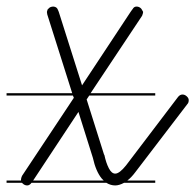

<svg xmlns="http://www.w3.org/2000/svg" viewBox="-20 -571 595 585"><path d="M159 -535 230 -311 378 -535 383 -542 384 -543Q388 -551 396 -551Q404 -551 410 -545Q411 -543 412 -542L416 -535V-534Q416 -531 413 -523L256 -287H453V-280H252L244 -268L297 -100L298 -99Q303 -75 311.5 -58.5Q320 -42 331 -42Q344 -42 364 -67L522 -275Q528 -283 536 -283Q543 -283 549 -277.5Q555 -272 555 -266Q555 -258 551 -254L392 -46Q380 -30 368 -21H453V-14H358Q343 -6 331 -6Q317 -6 304 -14H76Q70 -6 63 -6Q55 -6 49 -12L47 -14H0V-21H44V-24Q44 -28 47 -35L205 -273L202 -280H0V-287H200L124 -527Q124 -529 123.5 -530.5Q123 -532 123 -534V-535L125 -542Q126 -543 128 -545Q133 -551 143 -551Q153 -550 156 -542ZM290 -27Q272 -49 263 -90L219 -230L81 -21H296Q293 -24 290 -27Z"/></svg>

Font: Gruenewald VA 3. Klasse
Style: Regular
Weight: 400
Designer: Peter Wiegel
Foundry: Peter Wiegel, nach dem Schriftentwurf von Dr. H. Gr¸newald
Version: Version 0.007